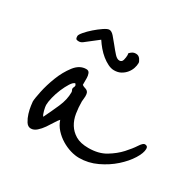

<svg xmlns="http://www.w3.org/2000/svg" viewBox="-112 -652 739 724"><g transform="rotate(30 257.5 -290.0)"><path d="M515 -208Q515 -190 498.5 -163.5Q482 -137 454 -112Q426 -87 389 -69.5Q352 -52 312 -52Q294 -52 274 -58Q254 -64 235 -75.5Q216 -87 201 -103.5Q186 -120 179 -141Q173 -135 164.5 -121Q156 -107 146 -92.5Q136 -78 124 -67.5Q112 -57 99 -57Q86 -57 77.5 -70.5Q69 -84 64 -100.5Q59 -117 57 -132Q55 -147 55 -149Q55 -161 62 -194.5Q69 -228 83 -264Q97 -300 118.5 -328Q140 -356 169 -356Q180 -356 183.5 -346.5Q187 -337 187 -328V-298Q192 -294 197.5 -292.5Q203 -291 207.5 -288.5Q212 -286 214.5 -281Q217 -276 217 -265Q217 -258 216 -252.5Q215 -247 215 -242Q215 -216 219 -191Q223 -166 235 -146.5Q247 -127 268 -114.5Q289 -102 324 -102Q368 -102 398.5 -120.5Q429 -139 449.5 -161.5Q470 -184 482 -202.5Q494 -221 502 -221Q515 -221 515 -208ZM164 -252Q164 -256 162 -259.5Q160 -263 160 -266Q160 -270 162 -273Q164 -276 164 -281Q164 -284 162 -285.5Q160 -287 160 -289Q151 -287 141.5 -272Q132 -257 123.5 -237Q115 -217 110 -196.5Q105 -176 105 -163Q105 -156 109 -140Q113 -124 118 -119Q135 -154 149.5 -187Q164 -220 164 -252ZM328 -474Q328 -463 324 -451Q320 -439 311.5 -428.5Q303 -418 290.5 -411Q278 -404 261 -404Q248 -404 234 -411Q220 -418 207 -428.5Q194 -439 182.5 -452.5Q171 -466 162 -480L108 -438Q100 -432 92 -432Q81 -432 79 -436Q77 -440 77 -447Q77 -453 88.5 -466.5Q100 -480 115.5 -493.5Q131 -507 146.5 -517.5Q162 -528 170 -528Q180 -528 191 -515.5Q202 -503 213 -489Q228 -470 239 -458Q250 -446 260 -446Q271 -446 274 -457.5Q277 -469 277 -479Q277 -481 276.5 -483Q276 -485 276 -487Q284 -495 289.5 -497.5Q295 -500 302 -500Q314 -500 321 -490Q328 -480 328 -474Z"/></g></svg>

Font: Reenie Beanie
Style: Regular
Weight: 500
Designer: James Grieshaber
Foundry: James Grieshaber
Version: Version 1.000